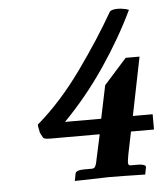

<svg xmlns="http://www.w3.org/2000/svg" viewBox="-46 -622 580 666"><g transform="rotate(-5 244.0 -289.0)"><path d="M449.2 -408.2 408.2 -205.1H477.1V-151.9H397L380.9 -73.2Q377 -50.8 377 -45.9Q377 -35.2 384.8 -35.2H411.1Q422.4 -35.2 429 -33Q435.5 -30.8 437 -28.6Q438.5 -26.4 438 -23.9L433.1 1Q348.1 -1 307.1 -1L188 2L192.9 -23.9Q195.8 -35.2 224.1 -35.2H251Q259.3 -35.2 263.2 -43.2Q267.1 -51.3 271 -73.2L288.1 -151.9H116.2Q93.3 -151.9 90.8 -158.2L82 -174.8Q77.1 -198.2 77.1 -201.2Q77.1 -205.6 83 -209Q162.6 -278.3 235.1 -379.4Q307.6 -480.5 359.9 -571.8Q365.2 -580.1 390.1 -580.1Q398.4 -580.1 413.1 -577.1Q416 -577.1 420.4 -575.2Q424.8 -573.2 426.8 -573.2Q380.9 -477.1 315.9 -381.3Q251 -285.6 171.9 -205.1H297.9L321.8 -319.8L400.9 -408.2Z"/></g></svg>

Font: Linux Libertine G
Style: Bold Italic
Weight: 700
Italic angle: -11.5°
Designer: Philipp H. Poll
Foundry: Philipp H. Poll
Version: Version 4.1.0